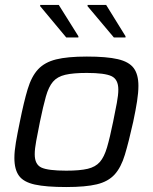

<svg xmlns="http://www.w3.org/2000/svg" viewBox="-20 -746 617 774"><path d="M247 8Q166 8 120.5 -2Q75 -12 56.5 -37.5Q38 -63 38 -109Q38 -136 44 -171.5Q50 -207 60 -255Q76 -335 91.5 -386.5Q107 -438 133.5 -466.5Q160 -495 206 -506.5Q252 -518 330 -518Q410 -518 455 -507.5Q500 -497 519 -471.5Q538 -446 538 -400Q538 -373 532.5 -337.5Q527 -302 517 -255Q499 -174 483.5 -122.5Q468 -71 442 -42.5Q416 -14 370.5 -3Q325 8 247 8ZM247 -58Q302 -58 333.5 -65.5Q365 -73 382.5 -93Q400 -113 411.5 -152Q423 -191 436 -255Q445 -299 451 -331Q457 -363 457 -385Q457 -426 429.5 -439Q402 -452 330 -452Q275 -452 243 -444.5Q211 -437 193.5 -416.5Q176 -396 165 -357Q154 -318 141 -255Q132 -210 126 -178Q120 -146 120 -124Q120 -83 147 -70.5Q174 -58 247 -58ZM247 -595 142 -721V-726H217L296 -600V-595ZM439 -595 333 -721V-726H408L486 -600V-595Z"/></svg>

Font: Saira
Style: Italic
Weight: 400
Italic angle: -12°
Designer: Hector Gatti with collaboration of the Omnibus-Type team
Foundry: Omnibus-Type
Version: Version 1.100; ttfautohint (v1.8.3)